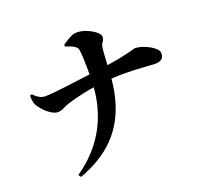

<svg xmlns="http://www.w3.org/2000/svg" viewBox="-142 -968 1284 1200"><g transform="rotate(-20 500.0 -368.0)"><path d="M188 44Q278 -18 339 -97Q400 -176 432.5 -271.5Q465 -367 468 -477Q469 -512 469 -552.5Q469 -593 467.5 -629Q466 -665 462 -688Q460 -701 447.5 -711Q435 -721 418 -727.5Q401 -734 384 -739V-752Q403 -765 430.5 -781Q458 -797 482 -797Q514 -797 547 -783.5Q580 -770 603 -751.5Q626 -733 626 -716Q626 -702 620.5 -694Q615 -686 609 -676Q603 -666 601 -646Q597 -604 595 -557.5Q593 -511 590 -472Q581 -338 537 -235.5Q493 -133 410.5 -59.5Q328 14 200 61ZM201 -369Q183 -369 157.5 -385.5Q132 -402 111 -426Q90 -450 82 -468Q78 -477 76 -491Q74 -505 74 -525L86 -530Q105 -511 123 -500Q141 -489 167 -489Q181 -489 209.5 -491.5Q238 -494 276 -498.5Q314 -503 356 -508.5Q398 -514 441 -519.5Q484 -525 521 -529Q592 -538 638.5 -546Q685 -554 712.5 -560.5Q740 -567 755.5 -571Q771 -575 779 -577.5Q787 -580 794 -580Q810 -580 833.5 -573Q857 -566 880.5 -553.5Q904 -541 920 -526Q936 -511 936 -494Q936 -466 919.5 -455.5Q903 -445 881 -445Q857 -445 807.5 -449Q758 -453 686 -454Q614 -455 522 -446Q481 -442 436 -433.5Q391 -425 352 -415.5Q313 -406 289 -398Q266 -392 246 -380.5Q226 -369 201 -369Z"/></g></svg>

Font: Noto Serif JP ExtraBold
Style: Regular
Weight: 800
Designer: Ryoko NISHIZUKA 西塚涼子 (kana & ideographs); Frank Grießhammer (Latin, Greek & Cyrillic); Wenlong ZHANG 张文龙 (bopomofo); San
Foundry: Adobe
Version: Version 2.003-H1;hotconv 1.1.1;makeotfexe 2.6.0